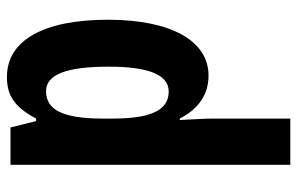

<svg xmlns="http://www.w3.org/2000/svg" viewBox="-168 -428 837 540"><g transform="rotate(-90 250.0 -158.5)"><path d="M303 -557C254 -557 220 -539 186 -475H179L161 -547H56V240H186V21C186 1 184 -30 182 -71H186C214 -16 256 10 307 10C405 10 464 -96 464 -273C464 -454 406 -557 303 -557ZM263 -447C310 -447 332 -389 332 -271C332 -158 309 -102 262 -102C210 -102 186 -151 186 -260V-287C186 -399 210 -447 263 -447Z"/></g></svg>

Font: Noto Sans Devanagari ExtraCondensed
Style: Bold
Weight: 700
Width: 2
Designer: Jelle Bosma - Monotype Design Team
Foundry: Monotype Imaging Inc.
Version: Version 2.004